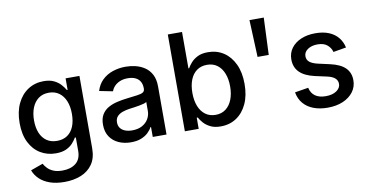

<svg xmlns="http://www.w3.org/2000/svg" viewBox="-85 -967 2745 1421"><g transform="rotate(-10 1287.0 -257.0)"><path d="M296.9 214.8Q233.4 214.8 186.8 198.2Q140.1 181.6 110.1 152.6Q80.1 123.5 66.9 86.9L159.2 53.7Q168.5 71.3 185.1 88.6Q201.7 106 228.5 117.4Q255.4 128.9 296.4 128.9Q358.9 128.9 397 98.4Q435.1 67.9 435.1 5.4V-95.2H427.7Q416 -74.7 397.2 -54Q378.4 -33.2 347.7 -19Q316.9 -4.9 270.5 -4.9Q206.1 -4.9 154.5 -36.1Q103 -67.4 73.5 -126.7Q43.9 -186 43.9 -271.5Q43.9 -356.4 73.5 -418.2Q103 -480 154.5 -513.4Q206.1 -546.9 271.5 -546.9Q318.4 -546.9 349.4 -531.7Q380.4 -516.6 399.9 -494.6Q419.4 -472.7 430.7 -452.6H436.5V-539.1H540.5V4.9Q540.5 77.6 508.3 124Q476.1 170.4 420.9 192.6Q365.7 214.8 296.9 214.8ZM294.9 -94.2Q340.3 -94.2 372.1 -115.7Q403.8 -137.2 420.4 -177.2Q437 -217.3 437 -272.9Q437 -327.6 420.4 -368.7Q403.8 -409.7 372.1 -432.9Q340.3 -456.1 294.9 -456.1Q249 -456.1 217 -432.4Q185.1 -408.7 168.7 -367.4Q152.3 -326.2 152.3 -272.9Q152.3 -218.3 168.9 -178.2Q185.5 -138.2 217.3 -116.2Q249 -94.2 294.9 -94.2Z M832.5 11.2Q780.8 11.2 739.3 -7.6Q697.8 -26.4 673.6 -63Q649.4 -99.6 649.4 -152.8Q649.4 -198.7 667.2 -228.3Q685.1 -257.8 714.8 -274.9Q744.6 -292 782 -300.8Q819.3 -309.6 858.4 -314Q906.7 -319.8 936.3 -323.7Q965.8 -327.6 979.7 -335.9Q993.7 -344.2 993.7 -363.3V-366.2Q993.7 -396 981.9 -416.7Q970.2 -437.5 946.8 -448.7Q923.3 -460 889.2 -460Q854.5 -460 829.1 -449Q803.7 -438 787.8 -420.7Q772 -403.3 765.6 -383.8L664.6 -403.8Q679.7 -453.1 712.6 -484.6Q745.6 -516.1 791 -531.5Q836.4 -546.9 888.2 -546.9Q924.3 -546.9 961.7 -538.1Q999 -529.3 1030.5 -508.3Q1062 -487.3 1081.1 -451.2Q1100.1 -415 1100.1 -360.4V0H996.6V-74.2H992.2Q981.4 -53.2 960.9 -33.7Q940.4 -14.2 908.7 -1.5Q877 11.2 832.5 11.2ZM856 -74.2Q900.4 -74.2 931.2 -91.3Q961.9 -108.4 978 -136.2Q994.1 -164.1 994.1 -195.8V-263.7Q988.8 -258.3 973.1 -253.9Q957.5 -249.5 937.5 -245.8Q917.5 -242.2 897.9 -239.5Q878.4 -236.8 863.8 -234.9Q834.5 -231 809.3 -221.9Q784.2 -212.9 769.3 -196Q754.4 -179.2 754.4 -151.4Q754.4 -126 767.3 -108.9Q780.3 -91.8 803.2 -83Q826.2 -74.2 856 -74.2Z M1506.8 10.7Q1460.9 10.7 1429.9 -4.6Q1398.9 -20 1379.6 -41.7Q1360.4 -63.5 1349.1 -84H1341.8V0H1237.8V-727.5H1344.7V-453.6H1349.6Q1360.4 -473.1 1379.4 -494.6Q1398.4 -516.1 1429.2 -531.5Q1460 -546.9 1506.8 -546.9Q1573.2 -546.9 1624.3 -513.4Q1675.3 -480 1704.6 -417.7Q1733.9 -355.5 1733.9 -268.6Q1733.9 -182.1 1704.8 -119.6Q1675.8 -57.1 1624.8 -23.2Q1573.7 10.7 1506.8 10.7ZM1483.9 -80.1Q1529.3 -80.1 1561 -104.5Q1592.8 -128.9 1609.1 -171.6Q1625.5 -214.4 1625.5 -269Q1625.5 -324.2 1609.1 -366.2Q1592.8 -408.2 1561.3 -432.1Q1529.8 -456.1 1483.9 -456.1Q1438 -456.1 1406.2 -432.6Q1374.5 -409.2 1358.2 -367.4Q1341.8 -325.7 1341.8 -269Q1341.8 -212.9 1358.4 -170.4Q1375 -127.9 1407 -104Q1439 -80.1 1483.9 -80.1Z M1863.3 -448.7 1851.6 -727.5H1959L1947.3 -448.7Z M2310.5 11.7Q2251 11.7 2204.6 -5.9Q2158.2 -23.4 2128.9 -57.9Q2099.6 -92.3 2090.8 -142.1L2192.4 -158.7Q2202.1 -116.2 2232.2 -95.5Q2262.2 -74.7 2310.5 -74.7Q2361.8 -74.7 2392.1 -95.9Q2422.4 -117.2 2422.4 -147.5Q2422.4 -173.8 2403.1 -190.7Q2383.8 -207.5 2346.2 -215.8L2255.4 -235.8Q2180.2 -252.9 2143.1 -290.3Q2106 -327.6 2106 -386.2Q2106 -434.6 2132.6 -470.7Q2159.2 -506.8 2206.1 -526.9Q2252.9 -546.9 2314 -546.9Q2373 -546.9 2415.8 -529.1Q2458.5 -511.2 2484.6 -479Q2510.7 -446.8 2520 -403.8L2422.9 -387.2Q2415 -418 2389.2 -440.4Q2363.3 -462.9 2315.4 -462.9Q2271 -462.9 2241.9 -442.9Q2212.9 -422.9 2212.9 -391.6Q2212.9 -364.7 2232.9 -348.1Q2252.9 -331.5 2295.4 -321.8L2382.8 -302.2Q2459 -285.2 2495.4 -249Q2531.7 -212.9 2531.7 -155.8Q2531.7 -106.4 2503.4 -68.6Q2475.1 -30.8 2425.3 -9.5Q2375.5 11.7 2310.5 11.7Z"/></g></svg>

Font: Inter 18pt Medium
Style: Regular
Weight: 500
Designer: Rasmus Andersson
Foundry: rsms
Version: Version 4.001;git-66647c0bb